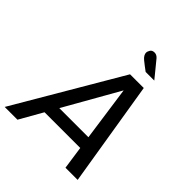

<svg xmlns="http://www.w3.org/2000/svg" viewBox="-286 -1006 1148 1148"><g transform="rotate(45 287.5 -432.0)"><path d="M-52 0 340 -668H456L565 0H462L441 -146H139L56 0ZM184 -226H430L381 -573ZM396 -744Q362 -769 340 -787Q316 -807 316 -828Q316 -837 324 -850.5Q332 -864 352 -864Q370 -864 384 -848Q402 -826 425 -798Q448 -770 469 -744Z"/></g></svg>

Font: Atkinson Hyperlegible
Style: Italic
Weight: 400
Italic angle: -12°
Designer: Elliott Scott, Megan Eiswerth, Linus Boman, Theodore Petrosky
Foundry: Braille Institute
Version: Version 1.006; ttfautohint (v1.8.3)